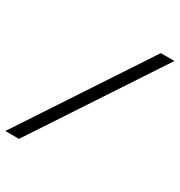

<svg xmlns="http://www.w3.org/2000/svg" viewBox="-200 -812 936 1001"><g transform="rotate(30 268.5 -311.5)"><path d="M559 -690 60 67H-22L477 -690Z"/></g></svg>

Font: Exo 2 Medium
Style: Italic
Weight: 500
Italic angle: -8°
Designer: Natanael Gama
Foundry: Natanael Gama
Version: Version 2.010